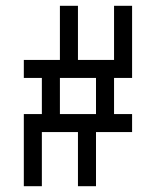

<svg xmlns="http://www.w3.org/2000/svg" viewBox="-20 -645 540 665"><path d="M437.5 -187.5V-250H375Q375 -250 375 -375H437.5Q437.5 -375 437.5 -625H375V-437.5H250V-625H187.5V-437.5H62.5V-375H125Q125 -375 125 -250H62.5Q62.5 -250 62.5 0H125V-187.5H250V0H312.5V-187.5ZM187.5 -250Q187.5 -250 187.5 -375H312.5Q312.5 -375 312.5 -250Z"/></svg>

Font: CalcUnifontExMono
Style: Regular
Weight: 500
Version: Version 15.0.06